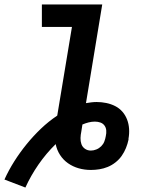

<svg xmlns="http://www.w3.org/2000/svg" viewBox="-34 -755 654 862"><path d="M80 87 -14 51Q5 9 30 -30.5Q55 -70 85 -107Q115 -144 149.5 -177Q184 -210 223 -236L289 -634H154V-735H425L352 -292Q364 -294 376 -295.5Q388 -297 400 -297Q422 -297 443.5 -292.5Q465 -288 483.5 -278.5Q502 -269 515.5 -253.5Q529 -238 536.5 -218.5Q544 -199 545.5 -177Q547 -155 543 -133Q543 -132 543 -130.5Q543 -129 543 -128Q539 -109 531.5 -90.5Q524 -72 512.5 -55.5Q501 -39 484.5 -26Q468 -13 449.5 -5.5Q431 2 412 5Q393 8 374 8Q345 8 319 0.5Q293 -7 271.5 -22Q250 -37 235.5 -59.5Q221 -82 216 -108Q173 -66 138.5 -16Q104 34 80 87ZM374 -79Q386 -79 398.5 -84Q411 -89 420.5 -98.5Q430 -108 434.5 -120Q439 -132 441 -144Q444 -157 443 -169.5Q442 -182 435 -191.5Q428 -201 416.5 -205Q405 -209 392 -209Q378 -209 364 -205.5Q350 -202 336 -196Q335 -188 333.5 -180Q332 -172 331 -164Q328 -150 327.5 -135.5Q327 -121 331.5 -108Q336 -95 347.5 -87Q359 -79 374 -79Z"/></svg>

Font: Iosevka SS04 Extended Oblique
Style: Bold
Weight: 700
Width: 7
Italic angle: -9°
Monospace: yes
Designer: Belleve Invis
Foundry: Belleve Invis
Version: Version 19.0.0; ttfautohint (v1.8.4)